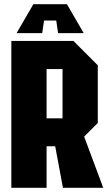

<svg xmlns="http://www.w3.org/2000/svg" viewBox="-20 -895 520 915"><path d="M202 -331H278V-566H202ZM446 -584V-309L381 -244L472 0H280L243 -198H202V0H34V-700H330ZM181 -737H59L139 -875H299L379 -737H257L248 -797H190Z"/></svg>

Font: Tektur Condensed
Style: Bold
Weight: 700
Width: 3
Designer: Adam Jagosz
Foundry: Adam Jagosz
Version: Version 1.005;gftools[0.9.30]